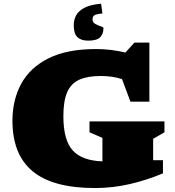

<svg xmlns="http://www.w3.org/2000/svg" viewBox="-20 -982 930 1018"><path d="M792 -132.5H844V-63Q760.5 -27.5 669.2 -6.2Q578 15 483.5 15Q261 15 153.5 -73.5Q46 -162 46 -342Q46 -452 92.5 -537.8Q139 -623.5 237.2 -672.8Q335.5 -722 489.5 -722Q566.5 -722 645 -703.5L692.5 -756H772V-443H671.5L627 -562.5Q578 -579 514 -579Q443.5 -579 400 -559.2Q356.5 -539.5 336.2 -493Q316 -446.5 316 -366Q316 -238.5 365.8 -184.2Q415.5 -130 523 -126.5V-251L454.5 -280.5V-338.5H852V-280.5L792 -246ZM528.5 -833.5Q528.5 -801 510.5 -783.8Q492.5 -766.5 448 -766.5Q410.5 -766.5 390.8 -784.5Q371 -802.5 371 -849.5Q371 -875.5 382.8 -899Q394.5 -922.5 425.8 -939.8Q457 -957 516 -962.5L523 -910.5Q490.5 -907.5 480.5 -901Q470.5 -894.5 470.5 -879.5Q470.5 -863.5 485 -855.2Q499.5 -847 514 -842.5Q528.5 -838 528.5 -833.5Z"/></svg>

Font: Newsreader 6pt ExtraBold
Style: Regular
Weight: 800
Designer: Hugues Gentile
Foundry: Production Type
Version: Version 1.003; ttfautohint (v1.8.3)